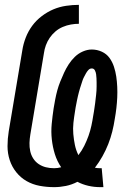

<svg xmlns="http://www.w3.org/2000/svg" viewBox="-20 -763 540 791"><path d="M393 8Q368 8 344 2.5Q320 -3 299 -14Q276 -2 251.5 3Q227 8 203 8Q172 8 143 2.5Q114 -3 89.5 -17Q65 -31 47 -53.5Q29 -76 20 -103.5Q11 -131 11 -161Q11 -191 16 -222L72 -556Q76 -582 86 -608Q96 -634 112.5 -656.5Q129 -679 152 -696.5Q175 -714 200 -724.5Q225 -735 252 -739Q279 -743 305 -743V-665Q289 -665 272 -662Q255 -659 238.5 -652Q222 -645 208.5 -633.5Q195 -622 185 -607.5Q175 -593 169 -576.5Q163 -560 161 -544L105 -209Q102 -191 101.5 -174Q101 -157 104.5 -140.5Q108 -124 117 -110Q126 -96 139.5 -87Q153 -78 169 -74Q185 -70 203 -70Q210 -70 217.5 -71Q225 -72 232 -74Q215 -99 206 -128Q197 -157 193.5 -188.5Q190 -220 193 -252Q196 -284 201 -317Q204 -335 207.5 -353.5Q211 -372 216 -390.5Q221 -409 228.5 -427.5Q236 -446 244 -463.5Q252 -481 263 -498Q274 -515 288.5 -529Q303 -543 321.5 -551Q340 -559 358 -559Q380 -559 399.5 -550Q419 -541 431 -524.5Q443 -508 449.5 -488Q456 -468 459 -447.5Q462 -427 463 -405Q464 -383 463 -361.5Q462 -340 459.5 -318Q457 -296 453 -274Q449 -247 442.5 -221Q436 -195 426 -169.5Q416 -144 402 -119Q388 -94 371 -72Q376 -71 381.5 -70.5Q387 -70 393 -70H399L406 8ZM303 -124Q317 -142 327 -162Q337 -182 344.5 -203Q352 -224 356.5 -245Q361 -266 364 -286Q366 -295 367 -303.5Q368 -312 369.5 -320.5Q371 -329 372 -338Q373 -347 374 -355.5Q375 -364 376 -372.5Q377 -381 377.5 -389.5Q378 -398 378 -406.5Q378 -415 378 -423.5Q378 -432 377.5 -440.5Q377 -449 376 -457Q375 -465 371 -473Q367 -481 358 -481Q350 -481 344 -474.5Q338 -468 334 -460.5Q330 -453 326 -445.5Q322 -438 319.5 -430Q317 -422 314.5 -414.5Q312 -407 309.5 -399Q307 -391 305 -383Q303 -375 301 -367Q299 -359 297.5 -351Q296 -343 294.5 -335.5Q293 -328 291.5 -320Q290 -312 289 -304Q285 -280 282.5 -257Q280 -234 282 -211Q284 -188 288.5 -166Q293 -144 303 -124Z"/></svg>

Font: Iosevka Term Curly Semibold
Style: Italic
Weight: 600
Italic angle: -9°
Designer: Belleve Invis
Foundry: Belleve Invis
Version: Version 32.3.0